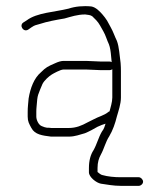

<svg xmlns="http://www.w3.org/2000/svg" viewBox="-20 -459 534 624"><path d="M261 -261H186C178.7 -261 169.3 -258.3 158 -253C135.4 -243.1 129.5 -240.5 113 -224C90.5 -205 78.6 -172.7 73 -139L71 -117C70.3 -109.7 70 -102.3 70 -95V-80C70 -64 74.7 -56.6 82 -43C93.6 -21.3 117.7 -18.5 146 -15H203C224.8 -15 238.9 -21.7 256 -26C266.1 -29.8 287.7 -41.2 297 -47L311 -53L323 -57L319 -45C317.7 -41 315 -36.3 311 -31C299.8 -11.8 294.8 10 284 29C274.3 43.6 269 63 269 87V101C269 116.4 292.9 135.3 308 138C327.5 140.8 348.9 145 372 145H431C437.8 145 445 138.5 445 131.5C445 124.5 437.8 117 431 117H372C351.4 117 329.6 114.8 313 110C309.6 110 300.5 103.5 297 100V87C297 68.7 301.3 54.8 308 43C318.1 24.8 323.4 1.4 335 -16C346.9 -36.3 354.1 -57.2 360 -81C364.5 -96.8 373 -120.5 373 -142V-228C373 -236.7 372.7 -245.3 372 -254C368.4 -279 367.5 -305.9 360 -326C353.2 -339.5 347.7 -356.7 340 -370L328 -392C323.3 -399.3 318.3 -406 313 -412C304.2 -422.1 291.5 -435.4 277 -438C250.4 -440.7 224.2 -438.1 203 -431C157.3 -419.6 100.6 -418.2 67 -393L56 -386C41.1 -376.5 56.3 -352.5 72 -363L82 -370C88 -374 92.3 -376.3 95 -377L109 -381C133 -389 162.6 -394.4 190 -399C210.8 -404.7 231.6 -412 257 -412C265.5 -410.8 274 -410.5 280 -406L293 -393C302.1 -383.9 309.2 -368.4 316 -357C323 -345.4 328.1 -326.9 334 -315C337.8 -305.4 340 -290.6 341 -277L343 -257C341 -258.3 338.7 -259 336 -259H308C295.5 -259 273.7 -261 261 -261ZM336 -97C334.7 -97 333.3 -96.3 332 -95C318.5 -83.8 300.2 -80 284 -71L264 -61C246 -51.2 227.9 -43 203 -43H147C142.3 -43.7 137.3 -44 132 -44C127.3 -44.7 122 -46.3 116 -49C105.6 -52.5 98 -69.1 98 -80V-96C98 -101.3 98.3 -107.3 99 -114L101 -136C101.7 -142 102.7 -147 104 -151L110 -167C112 -172.3 114.7 -178.7 118 -186C123.8 -197.6 138.9 -211.1 148.5 -217C153.4 -220 176.5 -233 186 -233H261C273.7 -233 295.6 -231 308 -231H336C339.3 -231 342.3 -232 345 -234V-142C345 -127.3 338.9 -108.5 336 -97Z"/></svg>

Font: HoneyBee
Style: XLit
Weight: 200
Foundry: Cannot Into Space Fonts
Version: Version 0.89